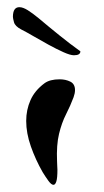

<svg xmlns="http://www.w3.org/2000/svg" viewBox="-20 -525 290 535"><path d="M129 -10Q123 -10 115 -21Q107 -32 99 -45Q79 -80 66 -117Q53 -154 53 -188Q53 -219 65 -246Q77 -273 104 -293Q119 -304 146 -304Q163 -304 176 -297.5Q189 -291 189 -274Q189 -265 185 -254Q176 -230 164 -206.5Q152 -183 144.5 -152Q137 -121 139 -75Q139 -68 139.5 -62.5Q140 -57 140 -52Q140 -29 137 -19.5Q134 -10 129 -10ZM186 -371Q176 -371 157 -379.5Q138 -388 116 -400Q94 -412 73.5 -424Q53 -436 39 -443Q22 -452 19 -463Q16 -474 16 -478Q16 -505 34 -505Q44 -505 57.5 -496.5Q71 -488 88 -474Q114 -452 145 -427Q176 -402 204 -382Q204 -371 186 -371Z"/></svg>

Font: Grechen Fuemen
Style: Regular
Weight: 400
Designer: Robert E. Leuschke
Foundry: Robert E. Leuschke
Version: Version 1.010; ttfautohint (v1.8.3)